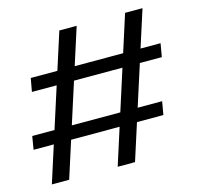

<svg xmlns="http://www.w3.org/2000/svg" viewBox="-104 -779 904 883"><g transform="rotate(-15 348.0 -337.5)"><path d="M350 0H432.5L649 -675H566ZM-3.5 -175.5H614.5L625.5 -238.5H7ZM36.5 0H119L335.5 -675H253ZM58 -434.5H676.5L687.5 -498H69.5Z"/></g></svg>

Font: Anybody SemiExpanded
Style: Italic
Weight: 400
Width: 6
Italic angle: -10°
Version: Version 1.113;gftools[0.9.25]